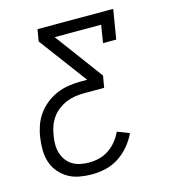

<svg xmlns="http://www.w3.org/2000/svg" viewBox="-109 -620 819 914"><g transform="rotate(-15 300.0 -162.5)"><path d="M233 205Q202 205 171.5 199.5Q141 194 116 179.5Q91 165 72 142.5Q53 120 44 92Q35 64 34.5 32.5Q34 1 39 -30Q43 -58 53 -86.5Q63 -115 81 -140Q99 -165 124 -184.5Q149 -204 177 -215.5Q205 -227 234.5 -231.5Q264 -236 292 -236H326L150 -472L160 -530H533L509 -385H444L458 -472H229L404 -236L394 -178H292Q271 -178 249 -174.5Q227 -171 206 -162Q185 -153 166 -138.5Q147 -124 134 -105Q121 -86 113.5 -64.5Q106 -43 103 -21Q99 1 99 22.5Q99 44 105 64Q111 84 123 100.5Q135 117 152 127.5Q169 138 190 142.5Q211 147 233 147Q258 147 283 141Q308 135 330.5 120Q353 105 370 84Q387 63 398 39L457 62Q442 94 418.5 122Q395 150 365 169.5Q335 189 300.5 197Q266 205 233 205Z"/></g></svg>

Font: Iosevka Slab Light Extended
Style: Italic
Weight: 300
Width: 7
Italic angle: -9°
Monospace: yes
Designer: Belleve Invis
Foundry: Belleve Invis
Version: Version 11.1.0; ttfautohint (v1.8.3)